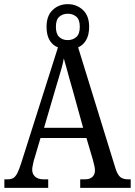

<svg xmlns="http://www.w3.org/2000/svg" viewBox="-20 -904 649 924"><path d="M1 0V-41H16Q33 -41 43.5 -47Q54 -53 63 -70Q72 -87 82 -119L259 -676Q234 -685 219 -710Q204 -735 204 -775Q204 -828 233.5 -856Q263 -884 306 -884Q349 -884 379 -856Q409 -828 409 -775Q409 -737 395 -712Q381 -687 356 -676L536 -93Q546 -62 559.5 -51.5Q573 -41 597 -41H609V0H366V-41H389Q412 -41 424.5 -52.5Q437 -64 437 -84Q437 -92 434 -106.5Q431 -121 427 -135L396 -240H175L146 -142Q143 -134 141 -124Q139 -114 137 -105Q135 -96 135 -87Q135 -66 149.5 -53.5Q164 -41 189 -41H212V0ZM192 -289H380L330 -470Q321 -500 313.5 -527.5Q306 -555 299.5 -579Q293 -603 287 -623Q284 -603 277.5 -580Q271 -557 263.5 -532Q256 -507 248 -480ZM306 -711Q330 -711 347 -725.5Q364 -740 364 -775Q364 -810 347 -824Q330 -838 306 -838Q283 -838 266 -824Q249 -810 249 -775Q249 -741 265 -726Q281 -711 306 -711Z"/></svg>

Font: Noto Serif Condensed
Style: Regular
Weight: 400
Width: 3
Designer: Monotype Design Team
Foundry: Monotype Imaging Inc.
Version: Version 2.015